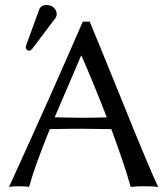

<svg xmlns="http://www.w3.org/2000/svg" viewBox="-20 -745 669 768"><path d="M407.2 -275.4Q360.8 -396 306.2 -522H304.2L198.7 -275.9Q211.9 -275.9 242.2 -274.9Q285.6 -273.9 303.2 -273.9Q346.2 -273.9 407.2 -275.4ZM179.2 -228.5Q118.2 -78.1 96.2 2.9Q83.5 0 50.8 0Q27.3 0.5 16.1 2.9Q186.5 -370.1 311 -658.2H338.9Q374 -574.2 455.6 -373Q582 -59.6 612.8 2.9Q594.7 0 553.2 0Q520 0 502.9 2.9Q478 -86.4 425.3 -228.5Q354 -230 308.1 -230Q251 -230 179.2 -228.5ZM165 -725.1Q191.9 -725.1 203.6 -703.1Q206.5 -696.3 207 -689.9Q206.5 -679.7 201.2 -671.9L108.9 -549.8Q102.5 -542.5 97.2 -542Q84.5 -543.5 83 -555.2Q83.5 -559.6 85 -564.9L137.2 -708Q144.5 -724.6 165 -725.1Z"/></svg>

Font: Linux Biolinum O
Style: Regular
Weight: 400
Designer: Philipp H. Poll
Foundry: Philipp H. Poll
Version: Version 1.0.4